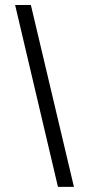

<svg xmlns="http://www.w3.org/2000/svg" viewBox="-20 -719 353 762"><path d="M40 -699.2H102.5L273.4 22.5H210Z"/></svg>

Font: Post No Bills Colombo Medium
Style: Regular
Weight: 500
Designer: Kosala Senevirathne, Siva Puranthara, Lasantha Premarathna, Tharique Azeez
Foundry: Mooniak
Version: Version 1.220 ; ttfautohint (v1.6)